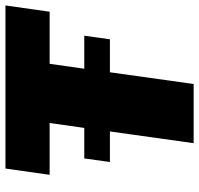

<svg xmlns="http://www.w3.org/2000/svg" viewBox="-33 -697 730 704"><g transform="rotate(-90 332.0 -345.0)"><path d="M450 -528 432 -401H553L540 -307H419L376 0H159L202 -307H90L103 -401H215L233 -528H43L66 -690H664L641 -528Z"/></g></svg>

Font: Exo 2.0 Black
Style: Italic
Weight: 900
Italic angle: -8°
Designer: Natanael Gama
Version: Version 1.001;PS 001.001;hotconv 1.0.70;makeotf.lib2.5.58329